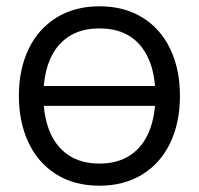

<svg xmlns="http://www.w3.org/2000/svg" viewBox="-20 -575 632 610"><path d="M85.7 -238.7V-301.7H511.7V-238.7ZM295.7 15Q216.5 15 158.8 -21.1Q101.2 -57.2 70.6 -121.9Q40 -186.7 40 -270.7Q40 -355.2 71.1 -419.6Q102.2 -484 160.1 -519.5Q218 -555 295.7 -555Q375.2 -555 432.9 -519.1Q490.7 -483.2 521.2 -418.8Q551.7 -354.5 551.7 -270.7Q551.7 -185.7 520.9 -121.1Q490.2 -56.5 432.2 -20.8Q374.3 15 295.7 15ZM295.7 -55.3Q354.2 -55.3 394.1 -82.1Q434 -108.8 453.8 -157.4Q473.7 -206 473.7 -270.7Q473.7 -370.5 428.2 -427.6Q382.7 -484.7 295.7 -484.7Q236.5 -484.7 196.8 -457.8Q157 -431 137.5 -383Q118 -335 118 -270.7Q118 -205 138.2 -156.5Q158.5 -108 198.2 -81.7Q238 -55.3 295.7 -55.3Z"/></svg>

Font: Manrope
Style: Regular
Weight: 400
Designer: Mikhail Sharanda
Foundry: Mikhail Sharanda
Version: Version 4.503